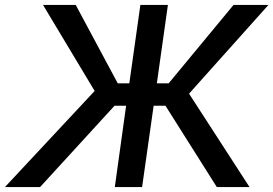

<svg xmlns="http://www.w3.org/2000/svg" viewBox="-113 -761 1112 781"><path d="M354 0H465L512 -331H560L769 0H902L656 -380L979 -741H837L573 -422H525L570 -741H458L413 -422H366L195 -741H62L272 -391L-93 0H50L353 -331H400Z"/></svg>

Font: Cheyenne Sans Medium
Style: Italic
Weight: 500
Italic angle: -8.13011°
Designer: The Public Sans project authors (U.S. Web Design System), Libre Franklin designed by Pablo Impallari and Rodrigo Fuenzal
Foundry: The Cheyenne Sans Project Authors
Version: Version 2.007